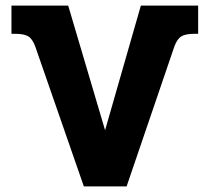

<svg xmlns="http://www.w3.org/2000/svg" viewBox="-20 -667 750 687"><path d="M106 -501Q96 -528 81 -537Q66 -546 35 -546H21V-647H224L356 -201L484 -647H689V-546H676Q644 -546 629 -537Q614 -528 604 -501L433 0H280Z"/></svg>

Font: Pridi SemiBold
Style: Regular
Weight: 600
Designer: Katatrad Team
Foundry: CadsonDemak
Version: Version 1.001